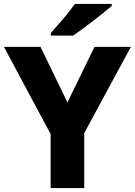

<svg xmlns="http://www.w3.org/2000/svg" viewBox="-20 -951 682 971"><path d="M321 -433 458 -714H642L406 -278V0H236V-273L0 -714H185ZM545 -921Q529 -907 504 -887Q479 -867 450.5 -845Q422 -823 395.5 -803.5Q369 -784 349 -771H237V-784Q253 -803 276 -828.5Q299 -854 321 -881.5Q343 -909 358 -931H545Z"/></svg>

Font: Noto Sans Gujarati ExtraBold
Style: Regular
Weight: 800
Designer: Jelle Bosma - Monotype Design Team, Universal Thirst
Foundry: Monotype Imaging Inc.
Version: Version 2.106; ttfautohint (v1.8.4.7-5d5b)